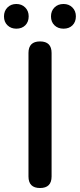

<svg xmlns="http://www.w3.org/2000/svg" viewBox="-46 -944 401 964"><path d="M155 0Q97 0 97 -58V-678Q97 -736 155 -736Q213 -736 213 -678V-368V-58Q213 0 155 0ZM36 -800Q9 -800 -8.5 -817Q-26 -834 -26 -861.5Q-26 -889 -8.5 -906.5Q9 -924 36 -924Q63 -924 80.5 -906.5Q98 -889 98 -862Q98 -834 81 -817Q64 -800 36 -800ZM273 -800Q245 -800 227.5 -817Q210 -834 210 -861.5Q210 -889 227.5 -906.5Q245 -924 273 -924Q300 -924 317.5 -906.5Q335 -889 335 -862Q335 -834 318 -817Q301 -800 273 -800Z"/></svg>

Font: GenSenRounded JP M
Style: Regular
Weight: 500
Version: Version 1.501;PS 1;hotconv 16.6.51;makeotf.lib2.5.65220